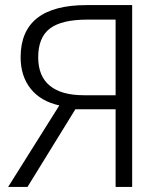

<svg xmlns="http://www.w3.org/2000/svg" viewBox="-20 -734 639 754"><path d="M213 -320Q140 -336 100.5 -385.5Q61 -435 61 -509Q61 -714 320 -714H499V0H434V-305H276L88 0H12ZM434 -360V-657H323Q222 -657 176 -622Q130 -587 130 -509Q130 -435 175.5 -397.5Q221 -360 309 -360Z"/></svg>

Font: OpenSansMMV
Style: Light
Weight: 300
Foundry: Ascender Corporation
Version: Version 4.001